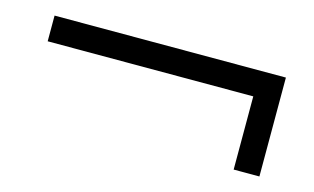

<svg xmlns="http://www.w3.org/2000/svg" viewBox="-44 -521 708 433"><g transform="rotate(15 310.0 -304.5)"><path d="M520 -189V-359.9H40V-419.9H580.1V-189Z"/></g></svg>

Font: BabelStone Ogham Bound
Style: Regular
Weight: 400
Designer: Andrew West
Foundry: BabelStone
Version: Version 2.02 March 14, 2022